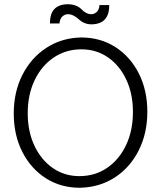

<svg xmlns="http://www.w3.org/2000/svg" viewBox="-20 -873 761 907"><path d="M357 14Q267 14 196.5 -31Q126 -76 85.5 -155.5Q45 -235 45 -337Q45 -439 86 -519.5Q127 -600 199 -647Q271 -694 363 -696Q454 -696 524.5 -651Q595 -606 635.5 -526.5Q676 -447 676 -345Q676 -243 635 -162Q594 -81 522 -34.5Q450 12 357 14ZM355 -41Q429 -41 486 -80Q543 -119 575.5 -187.5Q608 -256 608 -344Q608 -430 576.5 -497Q545 -564 490 -602Q435 -640 364 -640Q291 -640 233.5 -601Q176 -562 143.5 -494Q111 -426 111 -338Q111 -252 142.5 -185Q174 -118 229 -79.5Q284 -41 355 -41ZM450 -849Q448 -826 436.5 -816Q425 -806 412 -806Q399 -806 387 -812Q375 -818 364 -830Q353 -841 336.5 -847Q320 -853 299 -853Q277 -853 258 -845Q239 -837 227.5 -817.5Q216 -798 216 -762H261Q263 -785 275 -795.5Q287 -806 300 -806Q313 -806 326 -800Q339 -794 352 -782Q365 -770 380 -764Q395 -758 412 -758Q436 -758 455 -766.5Q474 -775 485 -795Q496 -815 496 -849Z"/></svg>

Font: Catamaran Thin Light
Style: Regular
Weight: 300
Version: Version 2.000